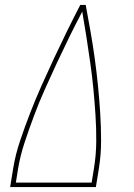

<svg xmlns="http://www.w3.org/2000/svg" viewBox="-20 -755 540 775"><path d="M21 0 33 -74Q42 -130 61 -186.5Q80 -243 101.5 -298.5Q123 -354 147.5 -409Q172 -464 197.5 -518.5Q223 -573 249.5 -627Q276 -681 304 -735H326Q336 -681 345.5 -627Q355 -573 362.5 -518.5Q370 -464 375.5 -409Q381 -354 384.5 -298.5Q388 -243 388 -186.5Q388 -130 379 -74L367 0ZM350 -18 359 -74Q368 -128 368.5 -182Q369 -236 365.5 -289.5Q362 -343 357 -395.5Q352 -448 344.5 -500.5Q337 -553 329 -605Q321 -657 312 -708Q285 -657 259.5 -605Q234 -553 209.5 -500.5Q185 -448 161.5 -395.5Q138 -343 118 -289.5Q98 -236 80 -182Q62 -128 53 -74L44 -18Z"/></svg>

Font: Iosevka Curly Slab Thin
Style: Italic
Weight: 100
Italic angle: -9°
Monospace: yes
Designer: Belleve Invis
Foundry: Belleve Invis
Version: Version 22.1.2; ttfautohint (v1.8.4)